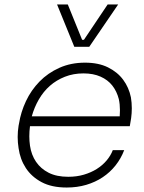

<svg xmlns="http://www.w3.org/2000/svg" viewBox="-20 -821 645 858"><path d="M278 17Q211 17 166 -7Q121 -31 95.5 -70Q70 -109 63 -159Q59 -184 59 -209Q59 -234 63 -259L65 -269Q73 -320 96 -369Q119 -418 156.5 -456.5Q194 -495 245.5 -518Q297 -541 360 -541Q420 -541 462.5 -520Q505 -499 530.5 -464.5Q556 -430 565 -386Q569 -362 569 -337Q569 -315 566 -293L560 -257H114Q111 -234 111 -212Q111 -191 114 -170Q120 -129 141 -98Q162 -67 197.5 -49Q233 -31 285 -31Q323 -31 355 -40.5Q387 -50 412.5 -66Q438 -82 456.5 -104Q475 -126 484 -150H535Q521 -113 496.5 -82Q472 -51 439 -29Q406 -7 365.5 5Q325 17 278 17ZM353 -493Q308 -493 270 -478Q232 -463 203 -437.5Q174 -412 153.5 -376.5Q133 -341 122 -301H515Q516 -315 516 -328Q516 -355 511 -378Q502 -413 482 -438.5Q462 -464 429.5 -478.5Q397 -493 353 -493ZM312 -612 235 -801H283L347 -643H355L461 -801H508L379 -612Z"/></svg>

Font: Sora ExtraLight
Style: Italic
Weight: 200
Designer: Jonathan Barnbrook, Juli√°n Moncada
Version: Version 1.000